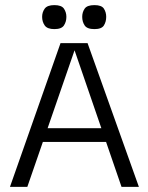

<svg xmlns="http://www.w3.org/2000/svg" viewBox="-20 -732 581 752"><path d="M19 0 217 -563H323L524 0H456L272 -535L87 0ZM128 -176 133 -230H408L414 -176ZM193 -618Q165 -618 155 -632.5Q145 -647 145 -666Q145 -684 155 -698Q165 -712 193 -712Q221 -712 230.5 -698Q240 -684 240 -666Q240 -647 230.5 -632.5Q221 -618 193 -618ZM350 -618Q321 -618 311.5 -632.5Q302 -647 302 -666Q302 -684 311.5 -698Q321 -712 350 -712Q378 -712 387 -698Q396 -684 396 -666Q396 -647 387 -632.5Q378 -618 350 -618Z"/></svg>

Font: Darker Grotesque Light Medium
Style: Regular
Weight: 500
Version: Version 1.000;gftools[0.9.28]